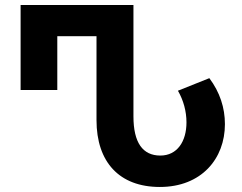

<svg xmlns="http://www.w3.org/2000/svg" viewBox="-20 -734 961 764"><path d="M616 10C782 10 875 -103 875 -240C875 -305 855 -367 813 -423L688 -373C710 -335 722 -291 722 -247C722 -171 685 -115 618 -115C548 -115 511 -166 511 -271V-714H62V-376H208V-590H364V-256C364 -89 455 10 616 10Z"/></svg>

Font: Noto Sans Georgian SemiCondensed Bold
Style: Regular
Weight: 700
Width: 4
Designer: Monotype Design Team, Akaki Razmadze
Foundry: Google LLC
Version: Version 2.005